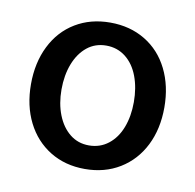

<svg xmlns="http://www.w3.org/2000/svg" viewBox="-52 -764 479 471"><g transform="rotate(10 187.5 -528.5)"><path d="M21.4 -529Q21.4 -582.5 42.1 -624.1Q62.8 -665.7 100.5 -688.5Q138.1 -711.3 187.2 -711.3Q236.5 -711.3 274.3 -688.5Q312.2 -665.7 332.9 -624.1Q353.6 -582.5 353.6 -529Q353.6 -475.5 332.9 -434.2Q312.2 -393 274.3 -369.8Q236.5 -346.7 187.2 -346.7Q138.1 -346.7 100.5 -369.8Q62.8 -393 42.1 -434.2Q21.4 -475.5 21.4 -529ZM277.6 -529Q277.6 -564.6 266.9 -593.1Q256.2 -621.5 235.5 -637.8Q214.8 -654 187.2 -654Q159.9 -654 139.7 -637.8Q119.5 -621.5 108.4 -593.1Q97.4 -564.6 97.4 -529Q97.4 -494.1 108.4 -466Q119.5 -437.8 139.7 -421.6Q159.9 -405.4 187.2 -405.4Q214.8 -405.4 235.5 -421.6Q256.2 -437.8 266.9 -465.8Q277.6 -493.8 277.6 -529Z"/></g></svg>

Font: Pretendard Variable
Style: Regular
Weight: 400
Designer: Base glyphs from Inter by Rasmus Andersson; Hangul glyphs from Noto Sans CJK(Source Han Sans) by Jang Soo-young and Kang
Foundry: Kil Hyung-jin
Version: Version 1.100;FEAKit 1.0